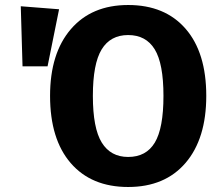

<svg xmlns="http://www.w3.org/2000/svg" viewBox="-20 -730 878 767"><path d="M492 -710Q639 -710 721.5 -615Q804 -520 804 -347Q804 -176 721.5 -79.5Q639 17 492 17Q345 17 262.5 -78.5Q180 -174 180 -347Q180 -517 263 -613.5Q346 -710 492 -710ZM63 -705 216 -693 170 -465H70ZM351 -347Q351 -218 386.5 -160.5Q422 -103 492 -103Q564 -103 598.5 -160.5Q633 -218 633 -347Q633 -476 598 -533Q563 -590 492 -590Q421 -590 386 -532.5Q351 -475 351 -347Z"/></svg>

Font: FiraGO
Style: Bold
Weight: 700
Designer: bBox Type
Foundry: bBox Type GmbH
Version: Version 1.001;PS 001.001;hotconv 1.0.88;makeotf.lib2.5.64775